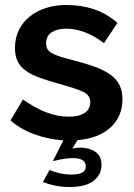

<svg xmlns="http://www.w3.org/2000/svg" viewBox="-20 -554 537 770"><path d="M179 127Q191 134 216 140Q241 146 268 146Q294 146 309 138.5Q324 131 324 113Q324 95 309.5 87.5Q295 80 272 80Q251 80 227.5 84.5Q204 89 192 92L234 9Q174 5 118 -15.5Q62 -36 22 -71L72 -155Q120 -121 165.5 -103.5Q211 -86 256 -86Q296 -86 319 -101Q342 -116 342 -144Q342 -172 315 -185Q288 -198 227 -215Q176 -229 140 -242Q104 -255 82 -271.5Q60 -288 50 -309.5Q40 -331 40 -361Q40 -401 55.5 -433Q71 -465 99 -487.5Q127 -510 164.5 -522Q202 -534 246 -534Q305 -534 356.5 -517Q408 -500 451 -462L397 -381Q357 -411 319.5 -425Q282 -439 245 -439Q211 -439 188 -425Q165 -411 165 -380Q165 -366 170.5 -357Q176 -348 188 -341Q200 -334 219.5 -327.5Q239 -321 268 -314Q322 -300 360.5 -286Q399 -272 423.5 -254Q448 -236 459.5 -212.5Q471 -189 471 -156Q471 -86 423 -42.5Q375 1 291 8L270 42Q277 40 285.5 39Q294 38 302 38Q337 38 362 54.5Q387 71 387 108Q387 146 355.5 171Q324 196 259 196Q226 196 199 190Q172 184 152 176Z"/></svg>

Font: Oxford Sans
Style: Bold
Weight: 700
Designer: Matt McInerney, Pablo Impallari, Rodrigo Fuenzalida
Foundry: Matt McInerney, Pablo Impallari, Rodrigo Fuenzalida
Version: Version 3.000g; ttfautohint (v1.5) -l 8 -r 28 -G 28 -x 14 -D